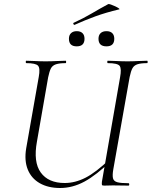

<svg xmlns="http://www.w3.org/2000/svg" viewBox="-20 -929 759 961"><path d="M281 12Q221 12 179 -12Q137 -36 119 -80.5Q101 -125 111 -186L174 -544Q182 -587 170.5 -600Q159 -613 111 -613Q109 -613 109 -619Q109 -625 111 -625Q131 -625 155.5 -623.5Q180 -622 208 -622Q237 -622 263.5 -623.5Q290 -625 309 -625Q311 -625 311 -619Q311 -613 309 -613Q277 -613 259.5 -607Q242 -601 234.5 -586Q227 -571 221 -542L165 -221Q146 -118 184 -65.5Q222 -13 304 -13Q356 -13 408 -39.5Q460 -66 530 -133L537 -125Q462 -52 402.5 -20Q343 12 281 12ZM502 0Q492 0 490.5 -3Q489 -6 490 -19L581 -542Q589 -585 579 -599Q569 -613 519 -613Q517 -613 517 -619Q517 -625 519 -625Q539 -625 564.5 -623.5Q590 -622 618 -622Q645 -622 671.5 -623.5Q698 -625 717 -625Q719 -625 719 -619Q719 -613 717 -613Q686 -613 668.5 -607.5Q651 -602 643 -587.5Q635 -573 629 -544L547 -81Q542 -52 545.5 -37Q549 -22 567 -17Q585 -12 623 -12Q627 -12 627 -6Q627 0 623 0Q604 0 585 -0.5Q566 -1 545 -1Q533 -1 523 -0.5Q513 0 502 0ZM513 -697Q473 -697 473 -735Q473 -753 483.5 -763Q494 -773 513 -773Q532 -773 542 -763Q552 -753 552 -735Q552 -697 513 -697ZM364 -697Q325 -697 325 -735Q325 -753 335.5 -763Q346 -773 364 -773Q383 -773 393 -763Q403 -753 403 -735Q403 -697 364 -697ZM354 -805Q350 -803 347.5 -808.5Q345 -814 349 -815Q399 -838 439.5 -862Q480 -886 521 -908Q524 -910 534.5 -906.5Q545 -903 556.5 -897.5Q568 -892 574.5 -887.5Q581 -883 576 -882Q509 -866 457 -847Q405 -828 354 -805Z"/></svg>

Font: Cormorant Infant Light
Style: Italic
Weight: 300
Italic angle: -10°
Designer: Christian Thalmann (Catharsis Fonts)
Foundry: Catharsis Fonts
Version: Version 4.001